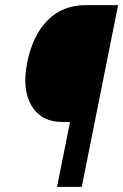

<svg xmlns="http://www.w3.org/2000/svg" viewBox="-20 -731 482 751"><path d="M223.6 -253.9Q141.6 -253.9 103.5 -317.4Q65.4 -380.9 86.4 -486.3Q107.4 -591.8 166 -651.4Q224.6 -710.9 314.9 -710.9H441.9L299.8 0H203.1L253.9 -253.9Z"/></svg>

Font: RobotoCondensed-Italic
Style: Italic
Weight: 400
Designer: Google
Version: Version 1.200311; 2013